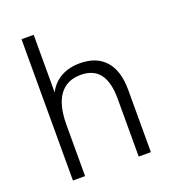

<svg xmlns="http://www.w3.org/2000/svg" viewBox="-129 -793 793 890"><g transform="rotate(-20 268.0 -348.5)"><path d="M78.5 -697H138.5V-413Q161 -456 200.8 -478Q240.5 -500 293.5 -500Q375 -500 419 -451Q463 -402 463 -307V0H403V-285.5Q403 -367.5 372.2 -407.8Q341.5 -448 279.5 -448Q210.5 -448 174.5 -399Q138.5 -350 138.5 -251.5V0H78.5Z"/></g></svg>

Font: HK Grotesk Light
Style: Regular
Weight: 300
Designer: Alfredo Marco Pradil
Foundry: Hanken Design Co.
Version: Version 3.001